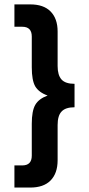

<svg xmlns="http://www.w3.org/2000/svg" viewBox="-20 -760 399 864"><path d="M44.9 -15.6H80.1Q123 -15.6 123 -59.6V-203.1Q123 -260.7 138.7 -288.1Q154.3 -315.4 194.3 -330.1Q155.3 -343.8 138.7 -371.1Q123 -398.4 123 -457V-595.7Q123 -639.6 80.1 -639.6H44.9V-740.2H116.2Q175.8 -740.2 207 -709Q239.3 -676.8 239.3 -618.2V-462.9Q239.3 -421.9 256.8 -402.3Q274.4 -382.8 315.4 -382.8V-277.3Q274.4 -277.3 256.8 -257.8Q239.3 -239.3 239.3 -197.3V-39.1Q239.3 20.5 207 52.7Q175.8 84 116.2 84H44.9Z"/></svg>

Font: DINish
Style: Bold
Weight: 700
Designer: Bert Driehuis
Foundry: Playbeing
Version: Version 3.008; git-95204e4c-release